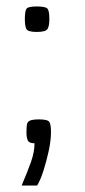

<svg xmlns="http://www.w3.org/2000/svg" viewBox="-20 -447 263 595"><path d="M47 128Q65 86 76 55Q87 24 87 -3Q70 -3 66 -12Q62 -21 62 -37Q62 -53 63.5 -61.5Q65 -70 73.5 -73.5Q82 -77 101 -77Q128 -77 133 -69Q138 -61 138 -38Q138 -12 131 20.5Q124 53 114.5 82.5Q105 112 95 128ZM94 -348Q66 -348 61.5 -357.5Q57 -367 57 -388Q57 -411 61.5 -419Q66 -427 94 -427Q123 -427 128 -419Q133 -411 133 -388Q133 -367 127.5 -357.5Q122 -348 94 -348Z"/></svg>

Font: Smooch Sans Thin
Style: Bold
Weight: 700
Version: Version 1.010